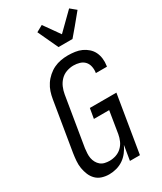

<svg xmlns="http://www.w3.org/2000/svg" viewBox="-242 -1072 985 1165"><g transform="rotate(-30 250.0 -489.0)"><path d="M162 8Q136 8 112 0.5Q88 -7 71 -24Q54 -41 44.5 -64Q35 -87 31 -111.5Q27 -136 29 -162Q31 -188 35 -214L92 -559Q96 -584 104 -608Q112 -632 126.5 -654Q141 -676 161.5 -694Q182 -712 205 -723Q228 -734 253 -738.5Q278 -743 303 -743Q328 -743 352.5 -739.5Q377 -736 398 -726.5Q419 -717 436.5 -701.5Q454 -686 464 -665.5Q474 -645 477 -620.5Q480 -596 476 -571L475 -565H397L398 -569Q401 -590 396.5 -611Q392 -632 378.5 -646.5Q365 -661 344.5 -667Q324 -673 302 -673Q278 -673 253.5 -664.5Q229 -656 211 -637.5Q193 -619 183 -595.5Q173 -572 169 -548L112 -203Q110 -186 109 -168.5Q108 -151 111 -135Q114 -119 122 -104.5Q130 -90 142 -80Q154 -70 170.5 -66Q187 -62 204 -62Q227 -62 249.5 -69.5Q272 -77 289.5 -93.5Q307 -110 316.5 -131.5Q326 -153 330 -176L355 -330H248L260 -400H446L380 0H310L327 -103Q316 -79 299.5 -57.5Q283 -36 261 -21Q239 -6 213 1Q187 8 162 8ZM280 -815 214 -957 259 -982 337 -872 453 -986 493 -953 428 -874 378 -815Z"/></g></svg>

Font: Iosevka Curly
Style: Italic
Weight: 400
Italic angle: -9°
Monospace: yes
Designer: Belleve Invis
Foundry: Belleve Invis
Version: Version 22.1.2; ttfautohint (v1.8.4)